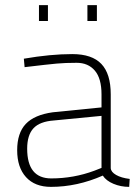

<svg xmlns="http://www.w3.org/2000/svg" viewBox="-20 -720 534 749"><path d="M47 0ZM47 -134Q47 -201 80.5 -236.5Q114 -272 186 -282L376 -301V-352Q376 -414 350 -444.5Q324 -475 279 -475Q235 -475 201.5 -472Q168 -469 76 -458L73 -491Q177 -509 262 -509Q339 -509 375.5 -470.5Q412 -432 412 -352V-64Q413 -49 433 -37.5Q453 -26 486 -22L484 9Q451 9 422.5 -3Q394 -15 381 -35Q281 9 179 9Q116 9 81.5 -29Q47 -67 47 -134ZM348 -54 376 -65V-268L190 -250Q135 -246 110.5 -219.5Q86 -193 86 -140Q86 -24 180 -24Q267 -24 348 -54ZM132 -700H167V-638H132ZM321 -700H358V-638H321Z"/></svg>

Font: Cairo ExtraLight
Style: Regular
Weight: 250
Designer: Mohamed Gaber, the designers of Titillium
Foundry: Kief Type Foundry
Version: Version 2.009; ttfautohint (v1.5.33-1714) -l 8 -r 50 -G 200 